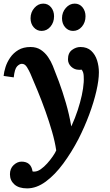

<svg xmlns="http://www.w3.org/2000/svg" viewBox="-27 -771 608 1062"><path d="M123 271Q77 271 52.5 249Q28 227 28 193Q28 161 48.5 142Q69 123 92 123Q145 123 153 177Q155 178 158 178Q161 178 163 178Q180 178 198.5 165Q217 152 234 133Q251 114 264.5 94.5Q278 75 284 61Q277 13 261 -42.5Q245 -98 224.5 -155.5Q204 -213 182 -266.5Q160 -320 141 -364Q134 -380 122.5 -399Q111 -418 94 -418Q81 -418 67.5 -404Q54 -390 49 -343L-7 -351Q-5 -373 3.5 -400Q12 -427 29.5 -452.5Q47 -478 74.5 -494.5Q102 -511 142 -511Q175 -511 198.5 -495.5Q222 -480 238.5 -456Q255 -432 265 -407Q279 -373 299 -319Q319 -265 337.5 -201.5Q356 -138 367 -73H368Q389 -119 403 -162Q417 -205 425.5 -244Q434 -283 436 -316Q437 -327 436 -350.5Q435 -374 424 -386Q420 -385 417 -385Q414 -385 410 -385Q385 -385 367 -402Q349 -419 349 -443Q349 -478 371 -494.5Q393 -511 418 -511Q455 -511 477.5 -490Q500 -469 510 -437Q520 -405 520 -371Q520 -328 506 -267Q492 -206 466.5 -137.5Q441 -69 407 -2Q369 71 323 133.5Q277 196 226 233.5Q175 271 123 271ZM377 -600Q351 -600 333.5 -620Q316 -640 316 -670Q316 -703 337 -727Q358 -751 386 -751Q413 -751 429.5 -730.5Q446 -710 446 -681Q446 -647 426 -623.5Q406 -600 377 -600ZM203 -600Q177 -600 159.5 -620Q142 -640 142 -670Q142 -703 163 -727Q184 -751 212 -751Q239 -751 255.5 -730.5Q272 -710 272 -681Q272 -647 252 -623.5Q232 -600 203 -600Z"/></svg>

Font: Lora
Style: Bold Italic
Weight: 700
Italic angle: -3°
Designer: Olga Karpushina, Alexei Vanyashin (Cyrillic)
Foundry: Cyreal
Version: Version 3.004